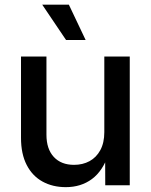

<svg xmlns="http://www.w3.org/2000/svg" viewBox="-20 -771 628 799"><path d="M253.9 7.8Q199.2 7.8 157 -15.4Q114.7 -38.6 91.1 -84.5Q67.4 -130.4 67.4 -197.3V-535.6H173.3V-210.4Q173.3 -150.9 203.9 -117.9Q234.4 -85 288.1 -85Q324.2 -85 352.5 -100.3Q380.9 -115.7 397.5 -146.2Q414.1 -176.8 414.1 -221.2V-535.6H520V0H418L417.5 -131.8H432.6Q408.2 -59.6 362.5 -25.9Q316.9 7.8 253.9 7.8ZM254.9 -604.5 155.8 -751.5H266.6L336.4 -604.5Z"/></svg>

Font: Inter 20pt Medium
Style: Regular
Weight: 500
Version: Version 4.001;git-66647c0bb